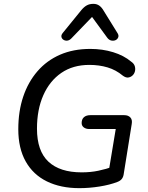

<svg xmlns="http://www.w3.org/2000/svg" viewBox="-20 -968 769 997"><path d="M392 9Q295 9 223.5 -26Q152 -61 113.5 -129.5Q75 -198 75 -297Q75 -390 100.5 -466Q126 -542 174.5 -598Q223 -654 292 -684Q361 -714 449 -714Q512 -714 567.5 -697Q623 -680 661 -648Q676 -638 680 -624Q684 -610 680.5 -597Q677 -584 667.5 -575.5Q658 -567 645.5 -565.5Q633 -564 618 -575Q582 -605 538.5 -618Q495 -631 444 -631Q359 -631 298.5 -589.5Q238 -548 205 -473.5Q172 -399 172 -300Q172 -184 231.5 -128.5Q291 -73 404 -73Q451 -73 491 -81.5Q531 -90 568 -103L541 -57L581 -298H444Q426 -298 415 -306.5Q404 -315 404 -329Q404 -349 416 -359.5Q428 -370 449 -370H625Q646 -370 657 -358Q668 -346 664 -324L623 -68Q621 -50 613 -39.5Q605 -29 589 -23Q550 -8 497 0.5Q444 9 392 9ZM350 -768Q340 -758 329 -757Q318 -756 309.5 -761.5Q301 -767 299 -776.5Q297 -786 306 -797L402 -915Q416 -932 430.5 -940Q445 -948 465 -948Q483 -948 496 -938.5Q509 -929 519 -911L589 -798Q598 -785 594 -774.5Q590 -764 580 -759.5Q570 -755 558 -757.5Q546 -760 537 -772L458 -880Z"/></svg>

Font: Nunito ExtraLight Medium
Style: Italic
Weight: 500
Italic angle: -9°
Version: Version 3.602